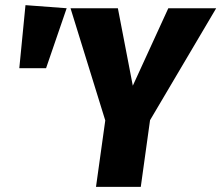

<svg xmlns="http://www.w3.org/2000/svg" viewBox="-20 -726 860 746"><path d="M563 -259 527 0H353L389 -258L254 -694H438L496 -393L634 -694H820ZM239 -694 159 -461H55L79 -706Z"/></svg>

Font: Fira Sans Condensed ExtraBold
Style: Italic
Weight: 800
Width: 3
Italic angle: -8°
Designer: bBox Type GmbH & Carrois Corporate GbR & Edenspiekermann AG
Foundry: bBox Type GmbH & Carrois Corporate GbR & Edenspiekermann AG
Version: Version 4.301